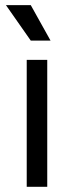

<svg xmlns="http://www.w3.org/2000/svg" viewBox="-20 -720 285 740"><path d="M83 0Q83 -122.1 83 -489.3Q102.5 -489.3 162.1 -489.3Q162.1 -367.2 162.1 0Q142.6 0 83 0ZM98.6 -563.5Q75.2 -597.7 2.9 -700.2Q27.3 -700.2 98.6 -700.2Q118.2 -666 174.8 -563.5Q156.2 -563.5 98.6 -563.5Z"/></svg>

Font: Kadena Space Grotesk
Style: Regular
Weight: 400
Designer: Florian Karsten
Version: Version 2.000